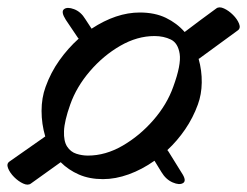

<svg xmlns="http://www.w3.org/2000/svg" viewBox="-37 -535 672 522"><path d="M47 -36Q39 -30 26 -36Q13 -42 1.5 -53.5Q-10 -65 -15 -77.5Q-20 -90 -11 -96L86 -164Q86 -164 86 -164Q76 -198 76 -233.5Q76 -269 87 -299Q101 -338 124.5 -371Q148 -404 177 -430L175 -432L142 -481Q128 -503 137 -510Q146 -517 164.5 -510Q183 -503 195 -483L212 -457Q279 -501 343 -501Q384 -501 414 -486.5Q444 -472 465 -448Q486 -464 507.5 -480Q529 -496 551 -512Q559 -518 572 -512Q585 -506 596.5 -494.5Q608 -483 613 -470.5Q618 -458 609 -452L505 -376L503 -375Q512 -343 511.5 -310.5Q511 -278 501 -251Q488 -215 466.5 -183.5Q445 -152 418 -127L421 -123L457 -65Q471 -44 461 -37.5Q451 -31 432.5 -39Q414 -47 402 -67L383 -98Q349 -74 313 -61Q277 -48 243 -48Q206 -48 177.5 -60.5Q149 -73 128 -94ZM202 -112Q250 -112 296.5 -139Q343 -166 380 -208.5Q417 -251 434 -299Q456 -359 451.5 -388.5Q447 -418 427.5 -427.5Q408 -437 383 -437Q336 -437 290 -410.5Q244 -384 207.5 -341.5Q171 -299 154 -251Q138 -206 137 -178.5Q136 -151 145.5 -136.5Q155 -122 170.5 -117Q186 -112 202 -112Z"/></svg>

Font: Story Script
Style: Regular
Weight: 400
Designer: Lana Roulhac, Ben Buysse
Version: Version 1.000; ttfautohint (v1.8.4.7-5d5b)